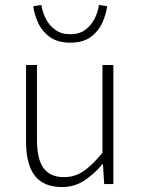

<svg xmlns="http://www.w3.org/2000/svg" viewBox="-20 -742 569 774"><path d="M230 12Q156 12 120.5 -33.5Q85 -79 85 -172V-480H129V-178Q129 -102 155 -65Q181 -28 238 -28Q281 -28 316 -51.5Q351 -75 393 -126V-480H437V0H400L395 -80H393Q358 -39 319 -13.5Q280 12 230 12ZM263 -570Q212 -570 180.5 -593Q149 -616 133.5 -650.5Q118 -685 114 -717L147 -722Q151 -694 164.5 -667Q178 -640 202.5 -622Q227 -604 263 -604Q300 -604 324 -622Q348 -640 361.5 -667Q375 -694 379 -722L412 -717Q408 -685 392.5 -650.5Q377 -616 346 -593Q315 -570 263 -570Z"/></svg>

Font: Source Sans 3 ExtraLight Light
Style: Regular
Weight: 300
Version: Version 3.052;hotconv 1.1.0;makeotfexe 2.6.0